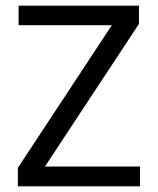

<svg xmlns="http://www.w3.org/2000/svg" viewBox="-20 -659 558 679"><path d="M475.1 -70.1V0H43.1V-65.3L375.4 -569.8H45.8V-639H471.4V-574.5L139 -70.1Z"/></svg>

Font: Anek Gurmukhi Medium
Style: Regular
Weight: 500
Designer: Sarang Kulkarni (Gurmukhi), Yesha Goshar (Latin)
Foundry: Ek Type
Version: Version 1.003